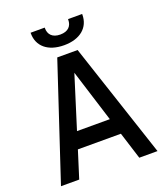

<svg xmlns="http://www.w3.org/2000/svg" viewBox="-158 -992 948 1099"><g transform="rotate(-20 316.0 -442.5)"><path d="M22 0H133L185 -165H447L499 0H610L378 -700H254ZM159 -881C159 -803 217 -752 316 -752C414 -752 473 -803 473 -881V-885H387V-881C387 -844 365 -817 316 -817C267 -817 245 -844 245 -881V-885H159ZM216 -265 316 -584 416 -265Z"/></g></svg>

Font: Meta Space Medium
Style: Regular
Weight: 500
Designer: Meta Pool / Florian Karsten
Foundry: Meta Pool / Florian Karsten
Version: Version 2.000;Glyphs 3.1.1 (3137)